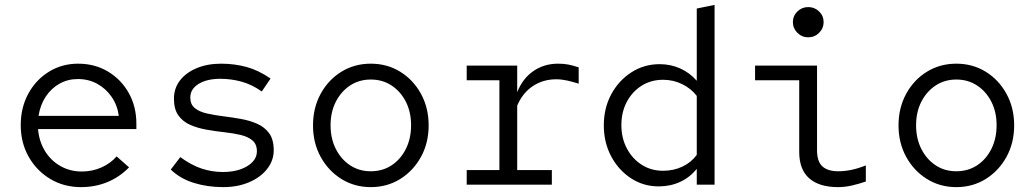

<svg xmlns="http://www.w3.org/2000/svg" viewBox="-20 -757 4240 787"><path d="M312 10Q242 10 186 -23.5Q130 -57 97.5 -114.5Q65 -172 65 -244Q65 -316 96 -373Q127 -430 180.5 -463Q234 -496 300 -496Q369 -496 423 -463.5Q477 -431 508 -375.5Q539 -320 539 -250V-228H136Q140 -178 164 -138.5Q188 -99 227.5 -76.5Q267 -54 315 -54Q358 -54 395.5 -70.5Q433 -87 458 -116L509 -71Q470 -31 420 -10.5Q370 10 312 10ZM138 -282H467Q461 -326 437.5 -360Q414 -394 378.5 -413.5Q343 -433 299 -433Q258 -433 224 -414Q190 -395 167.5 -361Q145 -327 138 -282Z M895 10Q830 10 774 -7.5Q718 -25 680 -62L719 -113Q766 -79 808 -65.5Q850 -52 893 -52Q954 -52 993.5 -76Q1033 -100 1033 -137Q1033 -166 1014.5 -181.5Q996 -197 966 -204Q936 -211 899.5 -215Q863 -219 826.5 -225.5Q790 -232 760 -245Q730 -258 711.5 -283.5Q693 -309 693 -352Q693 -395 717.5 -427Q742 -459 786 -477.5Q830 -496 886 -496Q941 -496 990.5 -482.5Q1040 -469 1089 -435L1053 -382Q1012 -411 969.5 -422.5Q927 -434 883 -434Q828 -434 794 -413Q760 -392 760 -357Q760 -329 778.5 -314Q797 -299 827.5 -292Q858 -285 894.5 -280.5Q931 -276 967.5 -269.5Q1004 -263 1034.5 -249.5Q1065 -236 1083.5 -210.5Q1102 -185 1102 -141Q1102 -99 1075 -64.5Q1048 -30 1001 -10Q954 10 895 10Z M1500 10Q1433 10 1379.4 -23.4Q1325.8 -56.8 1294.4 -114Q1263 -171.2 1263 -243.1Q1263 -315 1294.4 -372.5Q1325.8 -430 1379.4 -463Q1433 -496 1499.9 -496Q1566.9 -496 1620.4 -463Q1674 -430 1705.5 -372.5Q1737 -315 1737 -243.1Q1737 -171.2 1705.6 -114Q1674.1 -56.8 1620.6 -23.4Q1567 10 1500 10ZM1499.5 -55Q1548 -55 1585 -79.3Q1622 -103.6 1643.5 -146.3Q1665 -189 1665 -243.5Q1665 -298 1643.5 -340.2Q1621.9 -382.4 1584.8 -406.7Q1547.7 -431 1500 -431Q1452 -431 1415 -406.5Q1378 -382 1356.5 -340Q1335 -298 1335 -243.5Q1335 -189 1356.5 -146.5Q1378 -104 1415 -79.5Q1452 -55 1499.5 -55Z M1893 0V-60H2027V-428H1893V-488H2100V-379Q2122 -435 2166 -465.5Q2210 -496 2268 -496Q2291 -496 2309 -492.5Q2327 -489 2352 -481V-414Q2327 -422 2304.3 -427Q2281.6 -432 2260 -432Q2206 -432 2164 -404Q2122 -376 2100 -324V-60H2242V0Z M2680 7Q2617 7 2566 -26.5Q2515 -60 2485 -116.5Q2455 -173 2455 -243Q2455 -314 2485.5 -370.5Q2516 -427 2568 -460.5Q2620 -494 2684 -494Q2729 -494 2768 -476.5Q2807 -459 2836 -426V-722L2909 -737V0H2836V-65Q2808 -30 2768 -11.5Q2728 7 2680 7ZM2698 -57Q2741 -57 2777 -74Q2813 -91 2836 -122V-364Q2812 -395 2775.5 -412.5Q2739 -430 2698 -430Q2649 -430 2610.5 -406Q2572 -382 2549.5 -340Q2527 -298 2527 -244Q2527 -191 2549.5 -148.5Q2572 -106 2610.5 -81.5Q2649 -57 2698 -57Z M3293 -604Q3267 -604 3248.5 -622.5Q3230 -641 3230 -666Q3230 -692 3248.5 -710Q3267 -728 3293 -728Q3319 -728 3337.5 -710Q3356 -692 3356 -666Q3356 -641 3337.5 -622.5Q3319 -604 3293 -604ZM3415 10Q3338 10 3297 -26Q3256 -62 3256 -134V-428H3075V-488H3329V-141Q3329 -95 3351 -75Q3373 -55 3416 -55Q3442 -55 3469 -60.5Q3496 -66 3529 -79V-13Q3500 -3 3471.5 3.5Q3443 10 3415 10Z M3900 10Q3833 10 3779.4 -23.4Q3725.8 -56.8 3694.4 -114Q3663 -171.2 3663 -243.1Q3663 -315 3694.4 -372.5Q3725.8 -430 3779.4 -463Q3833 -496 3899.9 -496Q3966.9 -496 4020.4 -463Q4074 -430 4105.5 -372.5Q4137 -315 4137 -243.1Q4137 -171.2 4105.6 -114Q4074.1 -56.8 4020.6 -23.4Q3967 10 3900 10ZM3899.5 -55Q3948 -55 3985 -79.3Q4022 -103.6 4043.5 -146.3Q4065 -189 4065 -243.5Q4065 -298 4043.5 -340.2Q4021.9 -382.4 3984.8 -406.7Q3947.7 -431 3900 -431Q3852 -431 3815 -406.5Q3778 -382 3756.5 -340Q3735 -298 3735 -243.5Q3735 -189 3756.5 -146.5Q3778 -104 3815 -79.5Q3852 -55 3899.5 -55Z"/></svg>

Font: Red Hat Mono
Style: Regular
Weight: 300
Monospace: yes
Designer: Pentagram, MCKL
Foundry: Pentagram, MCKL
Version: Version 1.023